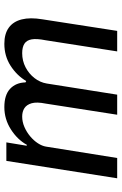

<svg xmlns="http://www.w3.org/2000/svg" viewBox="138 -684 546 861"><g transform="rotate(-90 410.5 -253.0)"><path d="M42 0 120 -497H203L188 -406L192 -405Q215 -447 261 -476.5Q307 -506 361 -506Q416 -506 443.5 -480Q471 -454 472 -411L478 -408Q503 -450 546.5 -478Q590 -506 645 -506Q690 -506 717.5 -486Q745 -466 754.5 -428Q764 -390 755 -336L703 0H611L661 -321Q669 -361 665 -383.5Q661 -406 645.5 -416Q630 -426 603 -426Q569 -426 540 -411Q511 -396 491.5 -371Q472 -346 467 -316L417 0H327L377 -321Q385 -361 378.5 -383.5Q372 -406 356.5 -416Q341 -426 319 -426Q295 -426 272 -416Q249 -406 230 -390Q211 -374 199 -355.5Q187 -337 184 -319L133 0Z"/></g></svg>

Font: Nunito Sans 7pt Condensed Medium
Style: Italic
Weight: 500
Width: 3
Italic angle: -9°
Designer: Vernon Adams
Foundry: Vernon Adams
Version: Version 3.101;gftools[0.9.27]